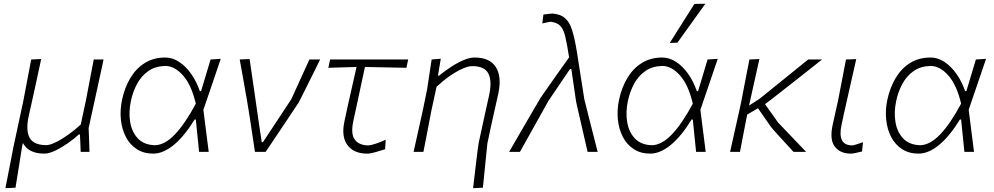

<svg xmlns="http://www.w3.org/2000/svg" viewBox="-20 -813 5322 1028"><path d="M9 194.5Q20 139 30.2 86.2Q40.5 33.5 52.5 -28.5L104.5 -271Q116.5 -333 126.5 -386.5Q136.5 -440 147 -494.5L200.5 -497Q188.5 -441.5 177 -387.5Q165.5 -333.5 152 -273.5L133 -188.5Q117.5 -114.5 138.8 -75.2Q160 -36 228 -36Q247 -36 277.5 -50.8Q308 -65.5 343.5 -90.5Q379 -115.5 412.5 -146.5L439.5 -273Q451 -333.5 461.2 -386.5Q471.5 -439.5 482 -494.5H534.5Q522.5 -438.5 511 -385.5Q499.5 -332.5 486 -271L454.5 -126.5Q456 -93.5 457 -64.8Q458 -36 459 0H412Q411.5 -23 410.2 -46.2Q409 -69.5 408 -93H402Q379.5 -72 346 -48.2Q312.5 -24.5 278 -7.5Q243.5 9.5 217.5 9.5Q132.5 9.5 102.5 -47.5L98 -27Q89 31 80.5 83.5Q72 136 63 192Z M800.5 9.5Q749 9.5 712 -14.8Q675 -39 653.8 -80Q632.5 -121 627.2 -172.8Q622 -224.5 633.5 -279Q647.5 -344.5 678.2 -395.8Q709 -447 755.8 -476Q802.5 -505 865 -505Q903 -505 938.5 -482Q974 -459 1003 -418.2Q1032 -377.5 1050 -325H1056.5Q1071 -373 1084 -416.2Q1097 -459.5 1107.5 -494.5L1162 -498Q1139.5 -431.5 1115.5 -361.5Q1091.5 -291.5 1069 -225Q1076 -169 1083.2 -112.2Q1090.5 -55.5 1097.5 0H1046Q1041.5 -43 1037.2 -85.8Q1033 -128.5 1028.5 -173H1022Q967 -83.5 910.5 -37Q854 9.5 800.5 9.5ZM809.5 -35.5Q862 -36.5 916.5 -93.5Q971 -150.5 1028.5 -258Q1005 -358 960.2 -408.8Q915.5 -459.5 865 -460Q811 -458.5 774 -432.5Q737 -406.5 714.2 -364.5Q691.5 -322.5 681 -273Q668 -213 677 -159.2Q686 -105.5 718.8 -71.2Q751.5 -37 809.5 -35.5Z M1345 0Q1338 -45 1330.8 -94.2Q1323.5 -143.5 1317 -186.5L1302.5 -275Q1293 -329.5 1283.2 -384.8Q1273.5 -440 1263.5 -494.5L1316.5 -497Q1327.5 -422.5 1340.8 -329.8Q1354 -237 1366.5 -151L1381.5 -52H1388L1540 -282.5Q1563.5 -334 1588 -387.8Q1612.5 -441.5 1636.5 -494.5H1694Q1680 -466 1661.2 -428Q1642.5 -390 1624.2 -353.8Q1606 -317.5 1593.5 -292.2Q1581 -267 1579 -264Q1535 -198 1491.2 -132.2Q1447.5 -66.5 1402.5 0Z M1945.5 9.5Q1875 9.5 1840.8 -35.5Q1806.5 -80.5 1824 -162.5Q1842.5 -250.5 1859.8 -325Q1877 -399.5 1889 -454.5L1738 -450L1747.5 -494.5H2165.5L2156 -450Q2100.5 -451 2044.2 -452.2Q1988 -453.5 1934 -454.5Q1918.5 -381.5 1902.8 -309Q1887 -236.5 1871.5 -163.5Q1857 -94.5 1880.2 -64.5Q1903.5 -34.5 1953.5 -34.5Q1964 -34.5 1991.2 -43.5Q2018.5 -52.5 2045 -65L2042 -14Q2020 -6.5 1991.2 1.5Q1962.5 9.5 1945.5 9.5Z M2513 194.5Q2516 169.5 2520.5 130.8Q2525 92 2529.8 52.5Q2534.5 13 2538.2 -15.8Q2542 -44.5 2543.5 -50.5Q2557.5 -117.5 2572 -181.8Q2586.5 -246 2599.5 -306.5Q2615 -380.5 2594.5 -419.8Q2574 -459 2508 -459Q2486.5 -459 2454.5 -444.5Q2422.5 -430 2386.8 -405Q2351 -380 2317.5 -348.5L2289.5 -220Q2278 -159.5 2268 -107.2Q2258 -55 2247 0H2194.5Q2207 -56.5 2218.5 -108.2Q2230 -160 2243.5 -220.5L2267 -335.5Q2272.5 -373.5 2278.8 -414Q2285 -454.5 2291 -494.5L2340 -498.5L2325 -408H2331Q2354.5 -427.5 2388 -450.2Q2421.5 -473 2457 -489Q2492.5 -505 2521.5 -505Q2602 -505 2634.8 -453.8Q2667.5 -402.5 2648 -311.5Q2636.5 -259 2626.5 -215.5Q2616.5 -172 2609.5 -139.5L2589.5 -45Q2583.5 14.5 2577.5 73Q2571.5 131.5 2565.5 192Z M2706 0Q2722 -28 2743.5 -64.8Q2765 -101.5 2787.2 -140Q2809.5 -178.5 2829 -212Q2848.5 -245.5 2861 -266.5Q2873.5 -287.5 2874.5 -289.5Q2911 -342.5 2949 -396Q2987 -449.5 3027 -506Q3016 -579.5 3006 -619.2Q2996 -659 2978.8 -675.8Q2961.5 -692.5 2929 -696.5Q2921.5 -696.5 2883.5 -687.5L2889.5 -735Q2904.5 -737 2917.8 -738.8Q2931 -740.5 2937.5 -740.5Q2981 -737 3005.2 -716Q3029.5 -695 3043.2 -651.5Q3057 -608 3068.5 -537L3108.5 -282Q3125 -216 3137 -168.5Q3149 -121 3159.2 -81.2Q3169.5 -41.5 3180 0H3126Q3118.5 -33.5 3108.2 -78Q3098 -122.5 3088.2 -164.8Q3078.5 -207 3071.8 -236.2Q3065 -265.5 3064.5 -269L3039 -443.5H3032L2916.5 -273Q2877 -202.5 2839.2 -134.5Q2801.5 -66.5 2764 0Z M3461.5 9.5Q3410 9.5 3373 -14.8Q3336 -39 3314.8 -80Q3293.5 -121 3288.2 -172.8Q3283 -224.5 3294.5 -279Q3308.5 -344.5 3339.2 -395.8Q3370 -447 3416.8 -476Q3463.5 -505 3526 -505Q3564 -505 3599.5 -482Q3635 -459 3664 -418.2Q3693 -377.5 3711 -325H3717.5Q3732 -373 3745 -416.2Q3758 -459.5 3768.5 -494.5L3823 -498Q3800.5 -431.5 3776.5 -361.5Q3752.5 -291.5 3730 -225Q3737 -169 3744.2 -112.2Q3751.5 -55.5 3758.5 0H3707Q3702.5 -43 3698.2 -85.8Q3694 -128.5 3689.5 -173H3683Q3628 -83.5 3571.5 -37Q3515 9.5 3461.5 9.5ZM3470.5 -35.5Q3523 -36.5 3577.5 -93.5Q3632 -150.5 3689.5 -258Q3666 -358 3621.2 -408.8Q3576.5 -459.5 3526 -460Q3472 -458.5 3435 -432.5Q3398 -406.5 3375.2 -364.5Q3352.5 -322.5 3342 -273Q3329 -213 3338 -159.2Q3347 -105.5 3379.8 -71.2Q3412.5 -37 3470.5 -35.5ZM3566 -583Q3599.5 -636.5 3632.5 -688.5Q3665.5 -740.5 3698 -792L3756.5 -793Q3720 -742 3682 -689Q3644 -636 3607 -584.5Z M3889 0Q3901.5 -56 3913 -107.5Q3924.5 -159 3938.5 -221L3949 -270Q3961 -332.5 3971.2 -385.5Q3981.5 -438.5 3992.5 -494.5L4046 -497Q4029.5 -423 4015.2 -359.2Q4001 -295.5 3990.5 -247.5L4048 -285Q4134.5 -355 4196 -404.5Q4257.5 -454 4307 -494.5H4381.5Q4358 -476 4322.8 -448Q4287.5 -420 4248 -389Q4208.5 -358 4172.2 -329.5Q4136 -301 4110 -281Q4084 -261 4076 -255.5L4146 -157Q4179.5 -122 4216.5 -83.2Q4253.5 -44.5 4296 0H4228.5Q4213.5 -16.5 4193.8 -38Q4174 -59.5 4155 -80.2Q4136 -101 4122.8 -116Q4109.5 -131 4107.5 -134L4038.5 -233.5L3980.5 -199.5Q3970 -146 3960.8 -98.2Q3951.5 -50.5 3942 0Z M4534.5 9.5Q4479.5 9.5 4450.2 -27.2Q4421 -64 4438 -143.5Q4446.5 -183.5 4453.2 -212Q4460 -240.5 4466.5 -271.5Q4478.5 -334 4488.8 -386.5Q4499 -439 4509.5 -494.5L4564.5 -496.5Q4543.5 -404.5 4526 -326.5Q4508.5 -248.5 4496.5 -195L4486 -146Q4474 -91 4487.8 -62.8Q4501.5 -34.5 4544 -34.5Q4547.5 -34.5 4562.5 -38.8Q4577.5 -43 4600.5 -51.5L4595.5 -2Q4578.5 2 4561.8 5.8Q4545 9.5 4534.5 9.5Z M4898 9.5Q4846.5 9.5 4809.5 -14.8Q4772.5 -39 4751.2 -80Q4730 -121 4724.8 -172.8Q4719.5 -224.5 4731 -279Q4745 -344.5 4775.8 -395.8Q4806.5 -447 4853.2 -476Q4900 -505 4962.5 -505Q5000.5 -505 5036 -482Q5071.5 -459 5100.5 -418.2Q5129.5 -377.5 5147.5 -325H5154Q5168.5 -373 5181.5 -416.2Q5194.5 -459.5 5205 -494.5L5259.5 -498Q5237 -431.5 5213 -361.5Q5189 -291.5 5166.5 -225Q5173.5 -169 5180.8 -112.2Q5188 -55.5 5195 0H5143.5Q5139 -43 5134.8 -85.8Q5130.5 -128.5 5126 -173H5119.5Q5064.5 -83.5 5008 -37Q4951.5 9.5 4898 9.5ZM4907 -35.5Q4959.5 -36.5 5014 -93.5Q5068.5 -150.5 5126 -258Q5102.5 -358 5057.8 -408.8Q5013 -459.5 4962.5 -460Q4908.5 -458.5 4871.5 -432.5Q4834.5 -406.5 4811.8 -364.5Q4789 -322.5 4778.5 -273Q4765.5 -213 4774.5 -159.2Q4783.5 -105.5 4816.2 -71.2Q4849 -37 4907 -35.5Z"/></svg>

Font: Commissioner Loud ExtraLight
Style: Italic
Weight: 200
Italic angle: -12°
Designer: Kostas Bartsokas
Foundry: Kostas Bartsokas
Version: Version 1.000; ttfautohint (v1.8.3)